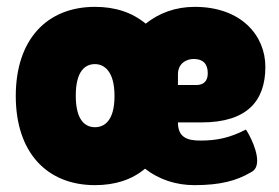

<svg xmlns="http://www.w3.org/2000/svg" viewBox="-20 -530 814 560"><path d="M26 -250C26 -85 117 10 257 10C316 10 365 -6 403 -38C444 -6 494 10 547 10C623 10 670 -3 711 -27C726 -34 730 -47 730 -62C730 -100 698 -153 697 -152C650 -128 613 -120 564 -120C525 -120 499 -130 499 -173H568C699 -173 754 -234 754 -335C754 -426 684 -510 548 -510C492 -510 444 -492 405 -461C365 -494 316 -510 257 -510C117 -510 26 -415 26 -250ZM201 -251C201 -325 230 -343 257 -343C281 -343 314 -326 314 -250C314 -176 283 -159 257 -159C230 -159 201 -177 201 -251ZM586 -316C586 -293 573 -282 553 -282H499V-313C499 -344 522 -358 545 -358C572 -358 586 -344 586 -316Z"/></svg>

Font: Lilita 2
Style: Regular
Weight: 400
Designer: Juan Montoreano
Foundry: Juan Montoreano
Version: Version 2.001